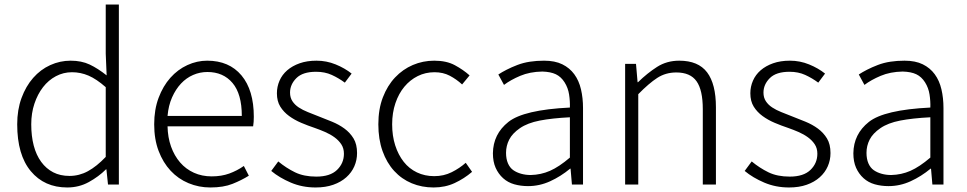

<svg xmlns="http://www.w3.org/2000/svg" viewBox="-20 -815 4273 848"><path d="M277 13Q176 13 116 -59Q56 -131 56 -266Q56 -330 75 -382Q94 -434 126.5 -471Q159 -508 202 -527.5Q245 -547 292 -547Q340 -547 376 -530Q412 -513 451 -482L447 -578V-795H505V0H457L450 -67H448Q416 -35 372.5 -11Q329 13 277 13ZM287 -38Q330 -38 368.5 -59Q407 -80 447 -122V-430Q406 -466 371 -481Q336 -496 298 -496Q260 -496 227 -478.5Q194 -461 170 -430Q146 -399 132 -357Q118 -315 118 -266Q118 -214 129 -172Q140 -130 162 -100Q184 -70 215 -54Q246 -38 287 -38Z M909 13Q858 13 812.5 -6Q767 -25 733.5 -61Q700 -97 680.5 -148.5Q661 -200 661 -266Q661 -331 680.5 -383Q700 -435 732.5 -471.5Q765 -508 807.5 -527.5Q850 -547 895 -547Q992 -547 1046.5 -482Q1101 -417 1101 -299Q1101 -276 1098 -257H720Q721 -208 735.5 -167.5Q750 -127 775.5 -97.5Q801 -68 836.5 -52Q872 -36 915 -36Q958 -36 992.5 -48.5Q1027 -61 1057 -82L1079 -39Q1047 -19 1007 -3Q967 13 909 13ZM1048 -303Q1048 -400 1007 -448.5Q966 -497 896 -497Q863 -497 833 -484Q803 -471 779.5 -446Q756 -421 740 -385Q724 -349 720 -303Z M1374 13Q1315 13 1264.5 -8.5Q1214 -30 1178 -60L1209 -102Q1244 -73 1283 -54Q1322 -35 1377 -35Q1438 -35 1468.5 -64.5Q1499 -94 1499 -136Q1499 -160 1487.5 -177.5Q1476 -195 1457.5 -208.5Q1439 -222 1416 -232Q1393 -242 1370 -250Q1340 -260 1310.5 -272.5Q1281 -285 1257 -302.5Q1233 -320 1218 -344Q1203 -368 1203 -403Q1203 -432 1214.5 -458.5Q1226 -485 1248.5 -504.5Q1271 -524 1303.5 -535.5Q1336 -547 1378 -547Q1422 -547 1462.5 -530.5Q1503 -514 1533 -490L1503 -450Q1476 -470 1445.5 -484Q1415 -498 1376 -498Q1317 -498 1289 -470Q1261 -442 1261 -406Q1261 -384 1271.5 -368Q1282 -352 1299.5 -340.5Q1317 -329 1339.5 -320Q1362 -311 1385 -302Q1416 -290 1446.5 -277.5Q1477 -265 1501.5 -247Q1526 -229 1541.5 -203.5Q1557 -178 1557 -139Q1557 -108 1545 -80.5Q1533 -53 1509.5 -32Q1486 -11 1452 1Q1418 13 1374 13Z M1895 13Q1843 13 1798.5 -5.5Q1754 -24 1721 -60Q1688 -96 1669.5 -148Q1651 -200 1651 -266Q1651 -333 1671 -385Q1691 -437 1725 -473Q1759 -509 1803.5 -528Q1848 -547 1898 -547Q1952 -547 1989 -527Q2026 -507 2054 -482L2021 -442Q1996 -465 1966.5 -480.5Q1937 -496 1899 -496Q1859 -496 1825 -479Q1791 -462 1766 -432Q1741 -402 1726.5 -359.5Q1712 -317 1712 -266Q1712 -215 1725.5 -173Q1739 -131 1763 -100.5Q1787 -70 1821.5 -53.5Q1856 -37 1898 -37Q1940 -37 1975 -54.5Q2010 -72 2037 -96L2065 -56Q2030 -26 1988 -6.5Q1946 13 1895 13Z M2312 7Q2280 7 2251.5 -1Q2223 -9 2202 -28Q2181 -47 2169 -74Q2157 -101 2157 -138Q2158 -223 2225.5 -276.5Q2293 -330 2497 -340Q2498 -368 2493.5 -397.5Q2489 -427 2473.5 -451.5Q2458 -476 2435 -487Q2412 -498 2375 -499Q2320 -498 2277.5 -480Q2235 -462 2206 -440L2181 -486Q2196 -496 2217.5 -507Q2239 -518 2265 -528Q2291 -538 2320.5 -542.5Q2350 -547 2383 -547Q2431 -547 2463.5 -531Q2496 -515 2516.5 -487Q2537 -459 2546 -420.5Q2555 -382 2555 -338V0H2506L2500 -70H2498Q2457 -36 2410 -14.5Q2363 7 2312 7ZM2324 -42Q2369 -43 2409 -60.5Q2449 -78 2497 -119V-297Q2418 -293 2364 -282.5Q2310 -272 2276.5 -249Q2243 -226 2229 -198.5Q2215 -171 2215 -140Q2215 -113 2223.5 -93.5Q2232 -74 2247 -63.5Q2262 -53 2282 -47.5Q2302 -42 2324 -42Z M2741 -533H2789L2796 -452H2798Q2839 -492 2882 -519.5Q2925 -547 2980 -547Q3064 -547 3103 -495.5Q3142 -444 3142 -341V0H3084V-333Q3084 -417 3056.5 -456Q3029 -495 2967 -495Q2920 -495 2883 -471Q2846 -447 2799 -399V0H2741Z M3465 13Q3406 13 3355.5 -8.5Q3305 -30 3269 -60L3300 -102Q3335 -73 3374 -54Q3413 -35 3468 -35Q3529 -35 3559.5 -64.5Q3590 -94 3590 -136Q3590 -160 3578.5 -177.5Q3567 -195 3548.5 -208.5Q3530 -222 3507 -232Q3484 -242 3461 -250Q3431 -260 3401.5 -272.5Q3372 -285 3348 -302.5Q3324 -320 3309 -344Q3294 -368 3294 -403Q3294 -432 3305.5 -458.5Q3317 -485 3339.5 -504.5Q3362 -524 3394.5 -535.5Q3427 -547 3469 -547Q3513 -547 3553.5 -530.5Q3594 -514 3624 -490L3594 -450Q3567 -470 3536.5 -484Q3506 -498 3467 -498Q3408 -498 3380 -470Q3352 -442 3352 -406Q3352 -384 3362.5 -368Q3373 -352 3390.5 -340.5Q3408 -329 3430.5 -320Q3453 -311 3476 -302Q3507 -290 3537.5 -277.5Q3568 -265 3592.5 -247Q3617 -229 3632.5 -203.5Q3648 -178 3648 -139Q3648 -108 3636 -80.5Q3624 -53 3600.5 -32Q3577 -11 3543 1Q3509 13 3465 13Z M3904 7Q3872 7 3843.5 -1Q3815 -9 3794 -28Q3773 -47 3761 -74Q3749 -101 3749 -138Q3750 -223 3817.5 -276.5Q3885 -330 4089 -340Q4090 -368 4085.5 -397.5Q4081 -427 4065.5 -451.5Q4050 -476 4027 -487Q4004 -498 3967 -499Q3912 -498 3869.5 -480Q3827 -462 3798 -440L3773 -486Q3788 -496 3809.5 -507Q3831 -518 3857 -528Q3883 -538 3912.5 -542.5Q3942 -547 3975 -547Q4023 -547 4055.5 -531Q4088 -515 4108.5 -487Q4129 -459 4138 -420.5Q4147 -382 4147 -338V0H4098L4092 -70H4090Q4049 -36 4002 -14.5Q3955 7 3904 7ZM3916 -42Q3961 -43 4001 -60.5Q4041 -78 4089 -119V-297Q4010 -293 3956 -282.5Q3902 -272 3868.5 -249Q3835 -226 3821 -198.5Q3807 -171 3807 -140Q3807 -113 3815.5 -93.5Q3824 -74 3839 -63.5Q3854 -53 3874 -47.5Q3894 -42 3916 -42Z"/></svg>

Font: SpoqaHanSans-Light
Style: Regular
Weight: 300
Designer: [Spoqa Han Sans] Dong-huui Kim \uAE40 \uB3D9 \uD718  Younghwa Kang \uAC15 \uC601 \uD654  [Noto Sans] Ryoko NISHIZUKA \u8
Foundry: Spoqa (http://www.spoqa-han-sans.com)
Version: Version 2.000